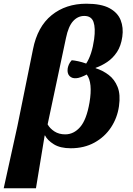

<svg xmlns="http://www.w3.org/2000/svg" viewBox="-63 -788 717 1036"><path d="M-43 228 31 -108 115 -522Q139 -644 215.5 -706Q292 -768 403 -768Q483 -768 527.5 -744Q572 -720 588 -679.5Q604 -639 597 -590Q590 -540 568 -507Q546 -474 515.5 -453.5Q485 -433 453 -422V-420Q491 -408 523 -384Q555 -360 571.5 -319Q588 -278 579 -215Q570 -152 536 -100.5Q502 -49 446.5 -18.5Q391 12 319 12Q262 12 227.5 -9.5Q193 -31 180 -57H178L131 228ZM289 -63Q335 -63 369.5 -102.5Q404 -142 420 -235Q438 -342 405 -386Q390 -378 374 -372Q358 -366 348 -366Q326 -364 312.5 -377.5Q299 -391 302 -417Q303 -426 308 -438.5Q313 -451 324 -463Q338 -462 359 -457.5Q380 -453 402 -445Q433 -492 445 -577Q453 -637 441.5 -669.5Q430 -702 392 -702Q357 -702 331.5 -674Q306 -646 293 -583L194 -117Q206 -95 230.5 -79Q255 -63 289 -63Z"/></svg>

Font: Noto Serif SemiCondensed ExtraBold
Style: Italic
Weight: 800
Width: 4
Italic angle: -12°
Designer: Monotype Design Team
Foundry: Monotype Imaging Inc.
Version: Version 2.014; ttfautohint (v1.8.4.7-5d5b)